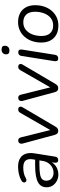

<svg xmlns="http://www.w3.org/2000/svg" viewBox="806 -1548 751 2402"><g transform="rotate(-90 1181.0 -346.5)"><path d="M199.4 8.9Q157 8.9 120.5 -10Q84.1 -28.9 61.8 -61.8Q39.6 -94.8 39.6 -137.3Q39.6 -213.8 105.3 -247.9Q171 -282 314.6 -282H395.1L386.8 -228.6H325.9Q248.9 -228.6 204.3 -220.7Q159.8 -212.9 140.8 -193.9Q121.8 -174.9 121.8 -142.1Q121.8 -98.1 151.2 -74.9Q180.5 -51.6 219.3 -51.6Q255.5 -51.6 287.1 -68Q318.7 -84.4 340.9 -115.5Q363.1 -146.6 369.7 -190.1L389.3 -311.7Q398.8 -369.8 374.2 -400.1Q349.6 -430.4 286.2 -430.4Q249.5 -430.4 216.1 -423.2Q182.7 -415.9 150.2 -396.6Q137.1 -389.7 126 -391.1Q115 -392.5 107.9 -399.5Q100.8 -406.6 99.8 -416.6Q98.8 -426.6 104.8 -436.9Q110.9 -447.2 126 -455Q164.3 -476.2 208.5 -485.7Q252.6 -495.3 294.8 -495.3Q363.2 -495.3 403.6 -469.7Q444.1 -444.2 459.1 -398.2Q474 -352.1 464 -290.3L423.2 -33.3Q417.4 6.9 379 6.9Q361.1 6.9 352.6 -5Q344.1 -16.9 347 -38.7L359.7 -119.8L368.3 -110.4Q354.8 -69.8 328.2 -43.2Q301.7 -16.7 268 -3.9Q234.4 8.9 199.4 8.9Z M745.5 6.9Q725.1 6.9 713.4 -3.6Q701.7 -14 695.8 -34.6L587.3 -435.4Q580.5 -460.7 591.2 -477Q601.9 -493.3 624.7 -493.3Q641.7 -493.3 650.9 -485Q660.1 -476.8 665 -455.9L763.6 -59.6H736.8L968.9 -464.6Q978.1 -480.1 987.8 -486.7Q997.5 -493.3 1013 -493.3Q1037.3 -493.3 1045.1 -476.9Q1052.9 -460.5 1040.2 -438.6L797.3 -26.3Q787.1 -9.2 775.1 -1.1Q763.2 6.9 745.5 6.9Z M1279.5 6.9Q1259.1 6.9 1247.4 -3.6Q1235.7 -14 1229.8 -34.6L1121.3 -435.4Q1114.5 -460.7 1125.2 -477Q1135.9 -493.3 1158.7 -493.3Q1175.7 -493.3 1184.9 -485Q1194.1 -476.8 1199 -455.9L1297.6 -59.6H1270.8L1502.9 -464.6Q1512.1 -480.1 1521.8 -486.7Q1531.5 -493.3 1547 -493.3Q1571.3 -493.3 1579.1 -476.9Q1586.9 -460.5 1574.2 -438.6L1331.3 -26.3Q1321.1 -9.2 1309.1 -1.1Q1297.2 6.9 1279.5 6.9Z M1650.4 6.9Q1631.5 6.9 1622.7 -5.7Q1614 -18.3 1617.4 -40.6L1682.8 -453Q1689.5 -493.3 1729.3 -493.3Q1748.3 -493.3 1757 -480.9Q1765.7 -468.5 1762.3 -445.7L1696.9 -33.3Q1690.2 6.9 1650.4 6.9ZM1748.5 -603.3Q1725.1 -603.3 1713.1 -615Q1701.1 -626.8 1702.5 -647.8Q1704.4 -674.3 1720.6 -688.1Q1736.8 -701.9 1764.2 -701.9Q1787.6 -701.9 1799.8 -690.5Q1812.1 -679 1810.2 -657.5Q1808.3 -631.4 1792.4 -617.4Q1776.4 -603.3 1748.5 -603.3Z M2061.3 8.9Q1996.2 8.9 1948.7 -17Q1901.2 -42.9 1875.8 -91.1Q1850.4 -139.2 1850.4 -205.2Q1850.4 -266.9 1868.5 -319.7Q1886.6 -372.4 1920.6 -412Q1954.7 -451.6 2001.6 -473.4Q2048.5 -495.3 2106.5 -495.3Q2172.2 -495.3 2219.4 -469.3Q2266.7 -443.4 2292.1 -395.5Q2317.4 -347.6 2317.4 -281.2Q2317.4 -219.4 2299.3 -166.7Q2281.3 -114 2247.2 -74.4Q2213.2 -34.8 2166.3 -12.9Q2119.4 8.9 2061.3 8.9ZM2063.8 -56.4Q2119.3 -56.4 2157.5 -87.1Q2195.6 -117.9 2215.5 -169.8Q2235.4 -221.7 2235.4 -284.1Q2235.4 -355.8 2200.6 -392.9Q2165.7 -430 2104 -430Q2049 -430 2010.6 -399.2Q1972.3 -368.4 1952.3 -317Q1932.4 -265.7 1932.4 -202.2Q1932.4 -131 1967.3 -93.7Q2002.1 -56.4 2063.8 -56.4Z"/></g></svg>

Font: Nunito Variable Extra Light
Style: Italic
Weight: 200
Italic angle: -9°
Designer: Vernon Adams
Foundry: Vernon Adams
Version: Version 3.602